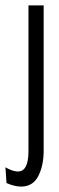

<svg xmlns="http://www.w3.org/2000/svg" viewBox="-65 -548 218 708"><path d="M13 140Q-11 140 -41 127L-45 69Q0 94 20 78.5Q40 63 40 8V-528H96V8Q96 63 76 101.5Q56 140 13 140Z"/></svg>

Font: Bricolage Grotesque 48pt Condensed ExtraLight
Style: Regular
Weight: 200
Width: 3
Designer: Mathieu Triay
Foundry: Atelier Triay
Version: Version 1.000; ttfautohint (v1.8.4.7-5d5b);gftools[0.9.32]